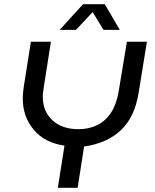

<svg xmlns="http://www.w3.org/2000/svg" viewBox="-20 -900 741 920"><path d="M257 0 289 -202Q194 -216 141.5 -278.5Q89 -341 89 -429Q89 -442 90.5 -457Q92 -472 94 -485L128 -700H224L190 -484Q189 -474 187 -461Q185 -448 185 -437Q185 -366 231.5 -323.5Q278 -281 356 -281Q406 -281 446 -300.5Q486 -320 512.5 -361Q539 -402 549 -464L588 -700H684L644 -454Q625 -337 558 -275Q491 -213 383 -198L352 0ZM266 -757 378 -880H482L554 -757H476L424 -842L344 -757Z"/></svg>

Font: MuseoModerno
Style: Italic
Weight: 400
Italic angle: -9°
Designer: Pablo Cosgaya, Héctor Gatti, Marcela Romero, and the Authors of The MuseoModerno Project.
Foundry: Omnibus-Type Team
Version: Version 1.003